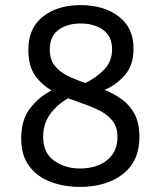

<svg xmlns="http://www.w3.org/2000/svg" viewBox="-20 -726 629 752"><path d="M294 6Q230 6 177.5 -14Q125 -34 94 -76Q63 -118 63 -182Q63 -257 97.5 -301.5Q132 -346 182 -372Q143 -394 117 -431Q91 -468 91 -531Q91 -616 148 -661Q205 -706 296 -706Q387 -706 445 -661.5Q503 -617 503 -536Q503 -472 470.5 -433.5Q438 -395 390 -374Q426 -359 457 -337Q488 -315 507 -279.5Q526 -244 526 -190Q526 -122 494.5 -79Q463 -36 410.5 -15Q358 6 294 6ZM175 -533Q175 -493 194.5 -468.5Q214 -444 246 -428.5Q278 -413 315 -401Q359 -423 389 -454.5Q419 -486 419 -533Q419 -583 384.5 -608.5Q350 -634 296 -634Q242 -634 208.5 -608.5Q175 -583 175 -533ZM149 -190Q149 -127 192 -96.5Q235 -66 294 -66Q334 -66 367 -79.5Q400 -93 420 -120.5Q440 -148 440 -190Q440 -226 423 -249.5Q406 -273 378 -288.5Q350 -304 316 -316Q282 -328 247 -341Q203 -316 176 -278.5Q149 -241 149 -190Z"/></svg>

Font: Asap Semi Expanded
Style: Regular
Weight: 400
Width: 6
Designer: Pablo Cosgaya
Foundry: Omnibus-Type
Version: Version 3.001; ttfautohint (v1.8.4.7-5d5b)